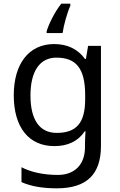

<svg xmlns="http://www.w3.org/2000/svg" viewBox="-20 -786 655 1046"><path d="M363 -754V-766H314C278 -722 244 -651 234 -615V-606H321C327 -649 347 -720 363 -754ZM275 -546C137 -546 55 -438 55 -267C55 -92 137 10 276 10C349 10 405 -16 442 -71H446C445 -59 443 -21 443 -5V16C443 110 387 167 295 167C218 167 148 152 97 125V206C148 229 212 240 290 240C454 240 530 162 530 9V-536H460L448 -465H443C403 -520 345 -546 275 -546ZM287 -472C395 -472 444 -413 444 -267V-246C444 -117 397 -62 289 -62C195 -62 146 -134 146 -266C146 -398 197 -472 287 -472Z"/></svg>

Font: Noto Sans Sinhala UI
Style: Regular
Weight: 400
Designer: Jelle Bosma - Monotype Design Team
Foundry: Monotype Imaging Inc.
Version: Version 2.006